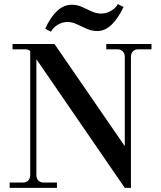

<svg xmlns="http://www.w3.org/2000/svg" viewBox="-20 -914 784 934"><path d="M27 0V-26H92Q108 -26 117.5 -36Q127 -46 127 -63V-666Q117 -674 106 -674H41V-700H245L587 -203V-637Q587 -654 577.5 -664Q568 -674 552 -674H497V-700H717V-674H652Q636 -674 626.5 -664Q617 -654 617 -637V0H587L157 -626V-63Q157 -46 166.5 -36Q176 -26 192 -26H257V0ZM228 -760 200 -774Q223 -827 256 -859Q289 -891 329 -891Q355 -891 378.5 -880.5Q402 -870 425 -859Q448 -848 471 -848Q499 -848 522 -862.5Q545 -877 553 -894L581 -880Q555 -825 523 -794Q491 -763 453 -763Q427 -763 402 -774Q377 -785 354 -796Q331 -807 309 -807Q283 -807 261 -793.5Q239 -780 228 -760Z"/></svg>

Font: Bentinck
Style: Regular
Weight: 400
Designer: Jörg Drees
Foundry: Jörg Drees
Version: Version 1.000; ttfautohint (v1.8.4.7-5d5b)